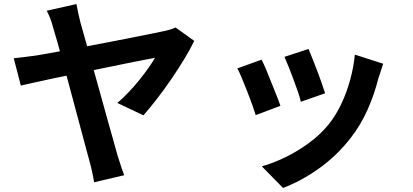

<svg xmlns="http://www.w3.org/2000/svg" viewBox="-20 -836 2040 949"><path d="M358 -816Q361 -797 366 -774.5Q371 -752 377 -727Q389 -687 404.5 -629.5Q420 -572 438.5 -506.5Q457 -441 475.5 -374Q494 -307 511 -246Q528 -185 541.5 -137.5Q555 -90 562 -64Q566 -54 571 -36.5Q576 -19 582.5 -1Q589 17 594 30L445 65Q442 44 436 16Q430 -12 423 -37Q417 -58 406.5 -97.5Q396 -137 382 -189Q368 -241 352.5 -299.5Q337 -358 321 -417Q305 -476 290.5 -530Q276 -584 264 -627Q252 -670 244 -695Q235 -729 227 -748.5Q219 -768 211 -783ZM940 -634Q922 -596 892.5 -547Q863 -498 827.5 -446Q792 -394 755.5 -347Q719 -300 689 -266L560 -327Q588 -351 616 -380.5Q644 -410 669 -441Q694 -472 714 -500.5Q734 -529 746 -550Q732 -548 695 -540.5Q658 -533 604.5 -522.5Q551 -512 489.5 -499Q428 -486 365 -473.5Q302 -461 245.5 -449Q189 -437 146.5 -427.5Q104 -418 83 -413L48 -548Q77 -551 104 -554.5Q131 -558 161 -562Q174 -564 210.5 -570.5Q247 -577 298 -586.5Q349 -596 408 -607Q467 -618 526.5 -629.5Q586 -641 639 -651.5Q692 -662 731.5 -670Q771 -678 789 -682Q805 -685 821 -690Q837 -695 848 -700Z M1505 -594Q1512 -578 1523.5 -548.5Q1535 -519 1548 -485.5Q1561 -452 1571 -422Q1581 -392 1587 -375L1467 -333Q1463 -352 1453 -381Q1443 -410 1431 -442.5Q1419 -475 1407 -505Q1395 -535 1386 -555ZM1874 -521Q1866 -497 1860.5 -480Q1855 -463 1850 -448Q1831 -372 1798 -296.5Q1765 -221 1714 -155Q1644 -65 1555.5 -2.5Q1467 60 1379 93L1274 -14Q1329 -29 1390 -58.5Q1451 -88 1508 -130Q1565 -172 1606 -223Q1640 -266 1666.5 -321.5Q1693 -377 1710.5 -440.5Q1728 -504 1734 -566ZM1273 -541Q1283 -522 1295.5 -492Q1308 -462 1321 -429Q1334 -396 1346.5 -365Q1359 -334 1366 -313L1244 -267Q1238 -287 1226.5 -319Q1215 -351 1201 -386.5Q1187 -422 1174.5 -452Q1162 -482 1153 -498Z"/></svg>

Font: Noto Sans KR
Style: Bold
Weight: 700
Designer: Ryoko NISHIZUKA  (kana, bopomofo & ideographs); Paul D. Hunt (Latin, Greek & Cyrillic); Sandoll Communications , Soo-you
Foundry: Adobe
Version: Version 2.004-H2;hotconv 1.0.118;makeotfexe 2.5.65603